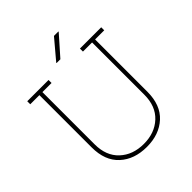

<svg xmlns="http://www.w3.org/2000/svg" viewBox="-240 -1026 1184 1184"><g transform="rotate(-45 352.0 -434.0)"><path d="M29.3 0ZM214.8 -710.9V-684.6H135.3V-229Q135.3 -128.9 195.8 -72.5Q256.3 -16.1 352.1 -16.1Q447.3 -16.1 507.8 -72.5Q568.4 -128.9 568.4 -229V-684.6H488.8V-710.9H594.7H674.3V-684.6H594.7V-229Q594.7 -112.8 527.3 -51.3Q460 10.3 352.1 10.3Q243.2 10.3 176 -51.5Q108.9 -113.3 108.9 -229V-684.6H29.3V-710.9H108.9H135.3ZM430.7 -879.4H468.8L469.7 -877L356.9 -749.5H324.2L323.2 -752Z"/></g></svg>

Font: TypoPRO Roboto Slab
Style: Thin
Weight: 250
Designer: Google
Version: Version 1.100263; 2013; ttfautohint (v0.94.20-1c74) -l 8 -r 